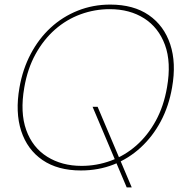

<svg xmlns="http://www.w3.org/2000/svg" viewBox="-20 -732 801 838"><path d="M533 86 384 -266H406L555 86ZM333 12Q232 12 165.5 -33.5Q99 -79 72.5 -160.5Q46 -242 65 -350Q79 -430 114 -496.5Q149 -563 201 -611Q253 -659 319.5 -685.5Q386 -712 461 -712Q563 -712 629.5 -666Q696 -620 723 -538.5Q750 -457 731 -350Q717 -269 682 -203Q647 -137 594.5 -88.5Q542 -40 476 -14Q410 12 333 12ZM336 -8Q402 -8 463.5 -30.5Q525 -53 575 -97Q625 -141 660 -205Q695 -269 709 -351Q728 -460 700 -536Q672 -612 609 -652Q546 -692 459 -692Q393 -692 331.5 -669.5Q270 -647 220 -603Q170 -559 135 -495.5Q100 -432 86 -350Q67 -241 94.5 -164.5Q122 -88 186 -48Q250 -8 336 -8Z"/></svg>

Font: DM Sans 18pt Thin
Style: Italic
Weight: 250
Italic angle: -10°
Designer: Colophon Foundry, Jonny Pinhorn
Foundry: Colophon Foundry
Version: Version 4.004;gftools[0.9.30]